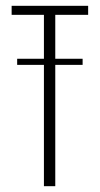

<svg xmlns="http://www.w3.org/2000/svg" viewBox="-20 -640 343 660"><path d="M131 -589H20V-620H283V-589H170V0H131ZM39 -417V-438H264V-417Z"/></svg>

Font: Smooch Sans Light
Style: Regular
Weight: 300
Designer: Robert E. Leuschke
Foundry: Robert E. Leuschke
Version: Version 1.010; ttfautohint (v1.8.3)